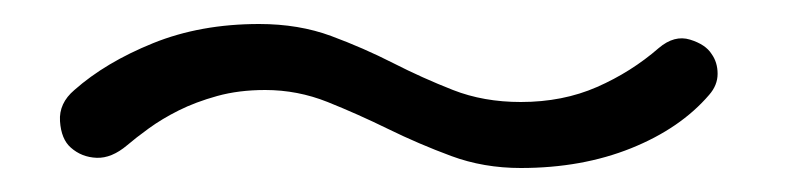

<svg xmlns="http://www.w3.org/2000/svg" viewBox="-20 -367 659 160"><path d="M201 -292Q179 -292 161 -287Q143 -282 129 -275Q115 -268 104 -260Q93 -252 86 -246Q73 -235 60.5 -235.5Q48 -236 39 -244Q31 -251 30 -266Q29 -281 42 -292Q68 -315 107.5 -331Q147 -347 196 -347Q229 -347 256 -337Q283 -327 307.5 -314.5Q332 -302 357.5 -292Q383 -282 414 -282Q449 -282 477.5 -294.5Q506 -307 529 -327Q542 -338 555 -334Q568 -330 573 -322Q578 -315 578 -305.5Q578 -296 571 -288Q547 -260 506 -243.5Q465 -227 414 -227Q383 -227 356 -237Q329 -247 303.5 -259.5Q278 -272 253 -282Q228 -292 201 -292Z"/></svg>

Font: Cafe24 Ssurround air
Style: Light
Weight: 300
Designer: Cafe24 thkim, hmlim, mnelim, sdjeong, hskwak & 4IRTF
Foundry: Cafe24
Version: Version 1.001